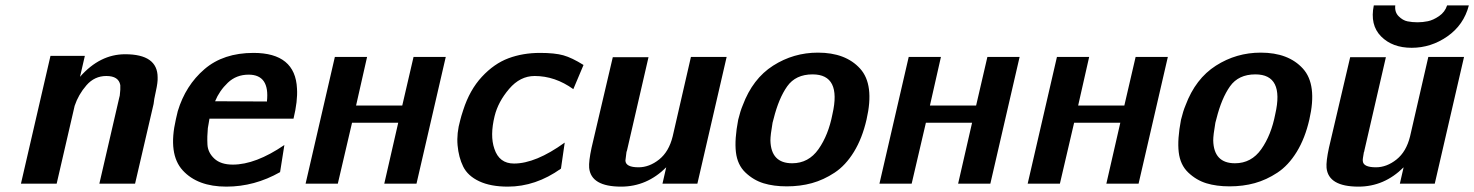

<svg xmlns="http://www.w3.org/2000/svg" viewBox="-20 -684 5490 715"><path d="M58 0 168 -476H296L278 -398Q352 -482 446 -482Q567 -482 567 -396Q568 -378 560.5 -344.5Q553 -311 552 -297L483 0H350L424 -320Q424 -322 425 -324Q426 -326 426 -328Q429 -352 428 -367Q422 -401 376 -401Q332 -401 302 -366.5Q272 -332 258 -290L191 0Z M635 -240Q640 -262 642 -270Q671 -366 741.5 -426.5Q812 -487 924 -487Q1080 -487 1086 -354Q1089 -308 1073 -242H760Q760 -240 757.5 -227Q755 -214 754 -207Q751 -176 752.5 -146Q754 -116 778 -93.5Q802 -71 847 -71Q932 -71 1039 -144L1023 -43Q928 11 823 11Q716 11 660.5 -49.5Q605 -110 635 -240ZM781 -307 974 -306Q985 -406 906 -406Q860 -406 828.5 -376Q797 -346 781 -307Z M1118 0 1227 -472H1347L1306 -291H1478L1520 -472H1640L1531 0H1411L1463 -227H1291L1238 0Z M1694 -237Q1697 -250 1705 -274Q1729 -349 1774.5 -398Q1820 -447 1873.5 -467Q1927 -487 1991 -487Q2046 -487 2078 -478Q2110 -469 2153 -442L2115 -352Q2047 -401 1971 -401Q1917 -401 1876 -353Q1835 -305 1822 -252Q1804 -179 1821 -130Q1839 -75 1894 -75Q1975 -75 2083 -153L2069 -56Q1975 11 1871 11Q1807 11 1764.5 -9Q1722 -29 1705 -63.5Q1688 -98 1684 -143Q1680 -188 1694 -237Z M2183 -134 2262 -471H2395L2315 -124L2313 -118Q2309 -89 2309 -86Q2310 -61 2358 -61Q2398 -61 2434.5 -90Q2471 -119 2485 -176L2553 -472H2686L2577 0H2447L2461 -61Q2389 11 2293 11Q2181 11 2174 -59Q2172 -83 2183 -134Z M2729 -238Q2737 -271 2746 -292Q2783 -391 2859 -439.5Q2935 -488 3026 -488Q3129 -488 3183 -428.5Q3237 -369 3207 -239Q3191 -169 3160 -118.5Q3129 -68 3088 -41Q3047 -14 3003.5 -2Q2960 10 2910 10Q2861 10 2823.5 -1.5Q2786 -13 2756 -41.5Q2726 -70 2720.5 -117.5Q2715 -165 2729 -238ZM2861 -242 2857 -227Q2849 -181 2849 -161Q2851 -76 2930 -76Q2991 -76 3028 -128.5Q3065 -181 3080 -259Q3114 -407 3006 -407Q2943 -407 2911.5 -362.5Q2880 -318 2861 -242Z M3255 0 3364 -472H3484L3443 -291H3615L3657 -472H3777L3668 0H3548L3600 -227H3428L3375 0Z M3807 0 3916 -472H4036L3995 -291H4167L4209 -472H4329L4220 0H4100L4152 -227H3980L3927 0Z M4378 -238Q4386 -271 4395 -292Q4432 -391 4508 -439.5Q4584 -488 4675 -488Q4778 -488 4832 -428.5Q4886 -369 4856 -239Q4840 -169 4809 -118.5Q4778 -68 4737 -41Q4696 -14 4652.5 -2Q4609 10 4559 10Q4510 10 4472.5 -1.5Q4435 -13 4405 -41.5Q4375 -70 4369.5 -117.5Q4364 -165 4378 -238ZM4510 -242 4506 -227Q4498 -181 4498 -161Q4500 -76 4579 -76Q4640 -76 4677 -128.5Q4714 -181 4729 -259Q4763 -407 4655 -407Q4592 -407 4560.5 -362.5Q4529 -318 4510 -242Z M5096 -664H5176Q5173 -639 5188.5 -623.5Q5204 -608 5221.5 -604.5Q5239 -601 5259 -601Q5278 -601 5297.5 -605Q5317 -609 5339 -624Q5361 -639 5369 -664H5450Q5431 -591 5370 -548.5Q5309 -506 5237 -506Q5165 -506 5123 -548.5Q5081 -591 5096 -664ZM4929 -134 5008 -471H5141L5061 -124Q5061 -123 5060.5 -120.5Q5060 -118 5059 -117Q5054 -90 5055 -85Q5056 -61 5104 -61Q5144 -61 5180.5 -90Q5217 -119 5231 -176L5299 -472H5432L5323 0H5193L5207 -61Q5135 11 5039 11Q4927 11 4920 -59Q4918 -83 4929 -134Z"/></svg>

Font: Coval
Style: ExtraBold Italic
Weight: 800
Foundry: Context Ltd
Version: Version 001.000